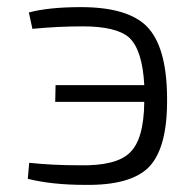

<svg xmlns="http://www.w3.org/2000/svg" viewBox="-20 -510 536 539"><path d="M61 -475Q117 -490 207 -490Q338 -490 392 -436Q448 -379 449 -237Q451 -97 399 -42Q348 11 218 9Q126 9 58 -8L62 -53Q126 -46 204 -46Q306 -44 344 -81Q384 -118 385 -224H135L136 -271H385Q380 -370 342 -405Q306 -436 212 -436Q142 -436 71 -429Z"/></svg>

Font: Taylor Sans Light
Style: Regular
Weight: 300
Italic angle: -8°
Designer: Natanael Gama
Version: Version 1.001 September 8, 2015